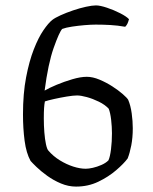

<svg xmlns="http://www.w3.org/2000/svg" viewBox="-20 -690 565 710"><path d="M261 0Q233 0 205.5 -11.5Q178 -23 154.5 -40Q131 -57 115 -72.5Q99 -88 93 -95Q77 -124 71 -169.5Q65 -215 65 -267Q65 -344 76.5 -404Q88 -464 105 -507.5Q122 -551 140.5 -578Q159 -605 173 -616Q183 -624 204 -633.5Q225 -643 250 -651.5Q275 -660 298 -665Q321 -670 335 -670Q350 -670 375.5 -661.5Q401 -653 424.5 -641Q448 -629 457 -619Q454 -608 451 -602Q448 -596 443 -591Q415 -596 388 -597.5Q361 -599 334 -599Q317 -599 293 -597Q269 -595 246 -591.5Q223 -588 210 -583Q199 -571 178.5 -513Q158 -455 145 -355Q162 -365 189.5 -376.5Q217 -388 247.5 -397Q278 -406 301 -406Q323 -406 348 -395.5Q373 -385 395.5 -370.5Q418 -356 434 -342Q450 -328 454 -321Q463 -300 467 -271Q471 -242 471 -216Q471 -181 465.5 -152.5Q460 -124 452 -104Q438 -85 409.5 -60.5Q381 -36 343.5 -18Q306 0 261 0ZM297 -66Q308 -66 323.5 -69.5Q339 -73 355 -80Q371 -87 381 -97Q387 -110 390.5 -138Q394 -166 394 -197Q394 -221 391 -247Q388 -273 382 -288Q368 -303 345.5 -314Q323 -325 301 -331Q279 -337 265 -337Q251 -337 227 -333Q203 -329 180.5 -324Q158 -319 146 -315Q144 -305 143 -290.5Q142 -276 142 -252Q142 -226 144 -200.5Q146 -175 150 -156.5Q154 -138 159 -133Q177 -112 201.5 -97Q226 -82 251 -74Q276 -66 297 -66Z"/></svg>

Font: Texturina 12pt Light
Style: Regular
Weight: 300
Designer: Guillermo Torres Carreño
Foundry: Omnibus-Type
Version: Version 1.002